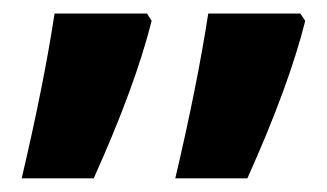

<svg xmlns="http://www.w3.org/2000/svg" viewBox="-20 -650 485 285"><path d="M425.8 -629.9 433.1 -619.1Q408.7 -522 347.2 -385.3H240.2Q272.9 -524.4 289.1 -629.9ZM198.2 -629.9 205.1 -619.1Q180.7 -522 119.1 -385.3H12.2Q44.9 -524.4 61 -629.9Z"/></svg>

Font: OpenSansHebrew-Bold
Style: Bold
Weight: 700
Foundry: Ascender Corporation, Yanek Iontef
Version: Version 2.001;PS 002.001;hotconv 1.0.70;makeotf.lib2.5.58329